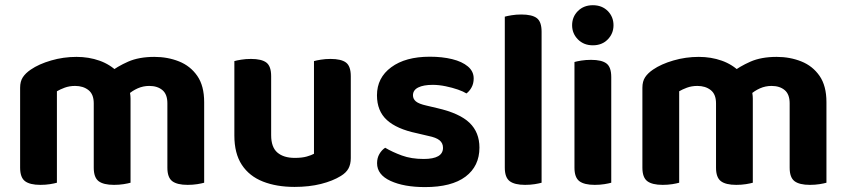

<svg xmlns="http://www.w3.org/2000/svg" viewBox="-20 -716 3312 751"><path d="M490.6 -329.9V-216.4H346.7V-311.9Q346.7 -347.4 326 -363.6Q305.3 -379.9 273.9 -379.9Q251.5 -379.9 233.1 -373.1Q214.8 -366.3 202.6 -359V-216.4H58.7V-372.7Q58.7 -397.7 69.3 -413.8Q79.9 -429.9 100.2 -443.7Q132.2 -465.6 180.1 -479.5Q228 -493.5 279.2 -493.5Q327.4 -493.5 369.2 -478.7Q411 -463.9 441.4 -433.3Q448.8 -426.6 456 -420.2Q463.2 -413.8 467.2 -405.8Q477.1 -390.2 483.8 -370.5Q490.6 -350.8 490.6 -329.9ZM778.6 -316.6V-216.4H634.7V-311.9Q634.7 -347.4 615.2 -363.6Q595.8 -379.9 563.7 -379.9Q540 -379.9 518.5 -370.4Q497.1 -360.8 481.7 -346.6L406.4 -430.9Q438.8 -456.2 481.1 -474.8Q523.5 -493.5 583.9 -493.5Q635.8 -493.5 680.2 -475.8Q724.7 -458 751.7 -419.1Q778.6 -380.2 778.6 -316.6ZM58.7 -262.3H202.6V-1.3Q193.3 1.4 175.9 4.3Q158.4 7.1 137.9 7.1Q97 7.1 77.8 -7.4Q58.7 -21.9 58.7 -60.1ZM346.7 -262.3H490.6V-1.3Q481.3 1.4 463.7 4.3Q446.1 7.1 425.9 7.1Q384.7 7.1 365.7 -7.4Q346.7 -21.9 346.7 -60.1ZM634.7 -262.3H778.6V-1.3Q769.4 1.4 751.8 4.3Q734.2 7.1 713.9 7.1Q672.8 7.1 653.7 -7.4Q634.7 -21.9 634.7 -60.1Z M896.7 -186V-259.3H1040.6V-187.2Q1040.6 -140.2 1065 -119.3Q1089.4 -98.4 1133.1 -98.4Q1161 -98.4 1179.8 -103.7Q1198.5 -109.1 1208.1 -114.5V-259.3H1352.1V-97.6Q1352.1 -73.8 1343 -57Q1334 -40.3 1313 -27.6Q1281.7 -8.2 1235.4 3.5Q1189.1 15.1 1132.1 15.1Q1061.8 15.1 1008.6 -5.8Q955.3 -26.7 926 -71.1Q896.7 -115.5 896.7 -186ZM1352.1 -213.7H1208.1V-477Q1217.4 -479.8 1235 -482.6Q1252.6 -485.5 1272.8 -485.5Q1314.7 -485.5 1333.4 -471.3Q1352.1 -457.1 1352.1 -417.9ZM1040.6 -213.7H896.7V-477Q905.9 -479.8 923.5 -482.6Q941.1 -485.5 961.7 -485.5Q1003.2 -485.5 1021.9 -471.3Q1040.6 -457.1 1040.6 -417.9Z M1855.3 -138.6Q1855.3 -66.1 1800.9 -25.1Q1746.4 15.8 1642.5 15.8Q1560.1 15.8 1507.5 -8.4Q1454.9 -32.6 1454.9 -77.6Q1454.9 -98.1 1463.9 -113.5Q1472.8 -129 1486.6 -138.1Q1515 -121.2 1552 -107.7Q1589.1 -94.2 1637.2 -94.2Q1712.8 -94.2 1712.8 -137.9Q1712.8 -156.3 1699.2 -167.3Q1685.6 -178.3 1655.9 -184.2L1610.5 -194.9Q1531.8 -211.3 1493.1 -246.7Q1454.5 -282.1 1454.5 -343.3Q1454.5 -411.9 1510.3 -453Q1566 -494.2 1661.1 -494.2Q1709.6 -494.2 1748.5 -484.7Q1787.4 -475.2 1810.1 -456.1Q1832.8 -437.1 1832.8 -409.1Q1832.8 -389.7 1824.8 -374.8Q1816.9 -359.8 1804.5 -350.5Q1793.2 -357.8 1771.2 -365.6Q1749.1 -373.3 1722.7 -378.7Q1696.3 -384.1 1672.7 -384.1Q1636.5 -384.1 1615.9 -373.9Q1595.3 -363.6 1595.3 -343.3Q1595.3 -329.1 1606.8 -319.3Q1618.4 -309.6 1648.2 -303L1690.2 -293.1Q1778.1 -272.9 1816.7 -235.5Q1855.3 -198.2 1855.3 -138.6Z M1954.5 -264 2098.4 -260.5V-1.3Q2089.2 1.4 2071.7 4.3Q2054.3 7.1 2033.8 7.1Q1992.9 7.1 1973.7 -7.4Q1954.5 -21.9 1954.5 -60.1ZM2098.4 -186.3 1954.5 -189.5V-650.8Q1963.8 -653.6 1981.4 -656.4Q1999 -659.3 2019.2 -659.3Q2061.1 -659.3 2079.8 -645.1Q2098.4 -630.9 2098.4 -592Z M2217.8 -617.2Q2217.8 -650.3 2240.6 -673Q2263.4 -695.6 2298.9 -695.6Q2334.7 -695.6 2357.2 -673Q2379.7 -650.3 2379.7 -617.2Q2379.7 -584.9 2357.2 -561.8Q2334.7 -538.8 2298.9 -538.8Q2263.4 -538.8 2240.6 -561.8Q2217.8 -584.9 2217.8 -617.2ZM2227 -264H2370.9V-1.3Q2361.6 1.4 2344.1 4.3Q2326.7 7.1 2306.2 7.1Q2265.3 7.1 2246.1 -7.4Q2227 -21.9 2227 -60.1ZM2370.9 -189.5H2227V-473.5Q2236.2 -476.2 2253.8 -479.1Q2271.4 -481.9 2291.9 -481.9Q2333.5 -481.9 2352.2 -467.7Q2370.9 -453.6 2370.9 -414.4Z M2924.6 -329.9V-216.4H2780.7V-311.9Q2780.7 -347.4 2760 -363.6Q2739.3 -379.9 2707.9 -379.9Q2685.5 -379.9 2667.1 -373.1Q2648.8 -366.3 2636.6 -359V-216.4H2492.7V-372.7Q2492.7 -397.7 2503.3 -413.8Q2513.9 -429.9 2534.2 -443.7Q2566.2 -465.6 2614.1 -479.5Q2662 -493.5 2713.2 -493.5Q2761.4 -493.5 2803.2 -478.7Q2845 -463.9 2875.4 -433.3Q2882.8 -426.6 2890 -420.2Q2897.2 -413.8 2901.2 -405.8Q2911.1 -390.2 2917.8 -370.5Q2924.6 -350.8 2924.6 -329.9ZM3212.6 -316.6V-216.4H3068.7V-311.9Q3068.7 -347.4 3049.2 -363.6Q3029.8 -379.9 2997.7 -379.9Q2974 -379.9 2952.5 -370.4Q2931.1 -360.8 2915.7 -346.6L2840.4 -430.9Q2872.8 -456.2 2915.1 -474.8Q2957.5 -493.5 3017.9 -493.5Q3069.8 -493.5 3114.2 -475.8Q3158.7 -458 3185.7 -419.1Q3212.6 -380.2 3212.6 -316.6ZM2492.7 -262.3H2636.6V-1.3Q2627.3 1.4 2609.9 4.3Q2592.4 7.1 2571.9 7.1Q2531 7.1 2511.8 -7.4Q2492.7 -21.9 2492.7 -60.1ZM2780.7 -262.3H2924.6V-1.3Q2915.3 1.4 2897.7 4.3Q2880.1 7.1 2859.9 7.1Q2818.7 7.1 2799.7 -7.4Q2780.7 -21.9 2780.7 -60.1ZM3068.7 -262.3H3212.6V-1.3Q3203.4 1.4 3185.8 4.3Q3168.2 7.1 3147.9 7.1Q3106.8 7.1 3087.7 -7.4Q3068.7 -21.9 3068.7 -60.1Z"/></svg>

Font: Baloo Bhaina 2
Style: Regular
Weight: 400
Designer: Yesha Goshar, Manish Minz, Shuchita Grover and Ek Type
Foundry: Ek Type
Version: Version 1.700